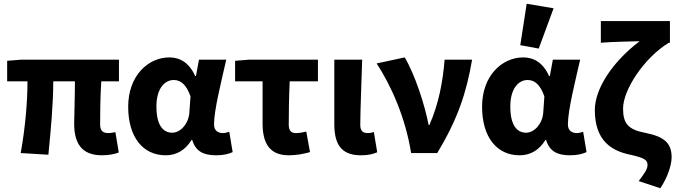

<svg xmlns="http://www.w3.org/2000/svg" viewBox="-20 -813 3605 1020"><path d="M374 -157C374 -55 411 12 522 12C559 12 592 5 611 -3L593 -111C579 -108 566 -106 556 -106C528 -106 512 -117 512 -151C512 -175 512 -294 518 -381H612V-496H92L18 -490V-381H126C126 -270 114 -133 90 0L237 9C250 -122 263 -262 263 -381H378C378 -298 374 -187 374 -157Z M661 -246C661 -84 740 12 860 12C918 12 964 -15 998 -70H1001C1019 -10 1059 12 1129 12C1169 12 1197 4 1216 -5L1198 -113C1186 -109 1175 -106 1165 -106C1138 -106 1117 -119 1117 -152C1117 -228 1156 -381 1182 -496H1037L1021 -409H1017C985 -480 936 -508 880 -508C766 -508 661 -410 661 -246ZM986 -215C982 -156 939 -108 895 -108C844 -108 811 -151 811 -247C811 -346 857 -388 903 -388C943 -388 971 -360 992 -301Z M1375 -157C1375 -55 1410 12 1514 12C1557 12 1595 4 1627 -5L1607 -114C1586 -109 1570 -106 1552 -106C1529 -106 1514 -117 1514 -151C1514 -211 1515 -296 1519 -381H1669V-496H1303L1229 -490V-381H1375Z M1756 -155C1756 -54 1787 12 1897 12C1939 12 1962 5 1984 -4L1966 -112C1956 -108 1943 -106 1935 -106C1908 -106 1894 -117 1894 -149C1894 -232 1901 -380 1904 -496H1756Z M1981 -476C2060 -355 2135 -184 2164 0H2303C2413 -183 2458 -321 2488 -496H2342C2333 -382 2311 -261 2261 -149H2257C2237 -255 2184 -418 2130 -508Z M2778 -793 2744 -573 2842 -555 2921 -769ZM2541 -246C2541 -84 2620 12 2740 12C2798 12 2844 -15 2878 -70H2881C2899 -10 2939 12 3009 12C3049 12 3077 4 3096 -5L3078 -113C3066 -109 3055 -106 3045 -106C3018 -106 2997 -119 2997 -152C2997 -228 3036 -381 3062 -496H2917L2901 -409H2897C2865 -480 2816 -508 2760 -508C2646 -508 2541 -410 2541 -246ZM2866 -215C2862 -156 2819 -108 2775 -108C2724 -108 2691 -151 2691 -247C2691 -346 2737 -388 2783 -388C2823 -388 2851 -360 2872 -301Z M3373 149 3488 187C3531 123 3548 57 3548 23C3548 -53 3509 -87 3409 -107C3319 -124 3290 -155 3290 -236C3290 -336 3402 -506 3533 -586H3539V-701H3172V-586C3232 -591 3336 -593 3378 -594C3238 -488 3140 -345 3140 -228C3140 -64 3231 -12 3324 8C3400 25 3420 35 3420 63C3420 88 3401 111 3373 149Z"/></svg>

Font: Cambridge Sans Bold
Style: Regular
Weight: 700
Version: Version 2.020;PS 002.020;hotconv 1.0.88;makeotf.lib2.5.64775